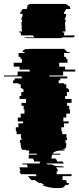

<svg xmlns="http://www.w3.org/2000/svg" viewBox="-61 -770 405 982"><path d="M45 -602V-604H37V-609H51V-619H50V-639H49V-659H52V-669H47V-674H50V-684H54V-699H43V-709H48V-714H50V-719H54V-724H76Q76 -732 81 -739H77Q85 -750 99 -750H268Q282 -750 290 -739H294Q299 -732 299 -724H277V-719H273V-714H271V-709H266V-699H277V-684H273V-674H270V-669H275V-659H272V-639H273V-619H274V-609H260V-604H268V-602Q268 -595 265 -589H323Q319 -582 314 -579H260Q255 -575 246 -575H77Q68 -575 63 -579H117Q110 -582 107 -589H48Q45 -595 45 -602ZM262 -384H192V-379H283V-369H247V-359H239V-344H267V-339H278V-319H286V-314H292V-299H281V-279H272V-264H305V-244H282V-229H293V-209H298V-204H297V-189H278V-169H263V-149H290V-139H266V-124H267V-119H253V-99H257V-84H279V-64H282V-54H274V-39H278V-27Q278 -22 277 -19Q276 -16 274.5 -13.5Q273 -11 271 -9H266Q264 -5 260 -4H275Q270 0 261 0H251Q219 0 208 16H249L246 21H206Q202 29 202 40V41H224V46H229Q229 50 231 56H260Q261 61 266 66H176L182 71H205Q217 80 241 80H251Q261 80 268 86H225Q235 94 235 106H229V121H305V131H259V151H278V156H280V166H291Q291 171 288 176H274Q267 188 256 191H254Q252 192 247 192H233Q227 192 221.5 192Q216 192 210 191H212Q179 188 153 176H167Q163 174 158.5 171.5Q154 169 149 166H138Q135 164 131.5 161.5Q128 159 125 156H123Q122 154 120.5 153Q119 152 118 151H99Q90 141 82 131H127L121 121H46L38 106H44L38 86H81Q80 82 79 78.5Q78 75 77 71H54Q54 68 53 66H143L142 56H113Q113 54 113 51Q113 48 112 46H108V41H86V40Q86 35 86 30Q86 25 87 21H127Q127 18 128 16H86L89 0H82Q73 0 68 -4H53Q51 -5 47 -9H52Q47 -14 46 -19Q45 -22 45 -27V-39H41V-54H49V-64H46V-84H24V-99H20V-119H34V-124H33V-139H57V-149H30V-169H45V-189H64V-204H65V-209H60V-229H49V-244H72V-264H39V-279H48V-299H59V-314H53V-319H45V-339H34V-344H6V-359H14V-369H50V-379H-41V-384H29V-404H91V-414H39V-429H9V-449H51V-469H44V-479H34V-499H64Q64 -501 64.5 -502Q65 -503 65 -504H53Q58 -516 70 -519H85Q87 -520 92 -520H271Q276 -520 279 -519H264Q276 -516 281 -504H294Q294 -503 294.5 -502Q295 -501 295 -499H266Q266 -498 266.5 -496.5Q267 -495 267 -493V-479H277V-469H284V-449H242V-429H272V-414H324V-404H262Z"/></svg>

Font: Rubik Glitch
Style: Regular
Weight: 400
Designer: Hubert and Fischer, NaN
Foundry: Hubert and Fischer, NaN
Version: Version 2.200